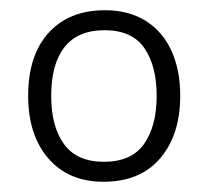

<svg xmlns="http://www.w3.org/2000/svg" viewBox="-20 -744 404 375"><path d="M332 -557Q332 -481 293 -435Q254 -389 182 -389Q114 -389 74.5 -434.5Q35 -480 35 -557Q35 -636 75 -680Q115 -724 185 -724Q232 -724 265 -703Q298 -682 315 -644.5Q332 -607 332 -557ZM80 -557Q80 -497 105 -462.5Q130 -428 183 -428Q237 -428 261.5 -463Q286 -498 286 -557Q286 -615 262 -650Q238 -685 184 -685Q132 -685 106 -652Q80 -619 80 -557Z"/></svg>

Font: Noto Sans Armenian Light
Style: Regular
Weight: 300
Designer: Monotype Design Team
Foundry: Monotype Imaging Inc.
Version: Version 2.007